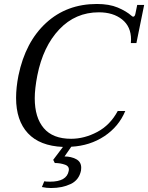

<svg xmlns="http://www.w3.org/2000/svg" viewBox="-20 -730 746 967"><path d="M706 -705 667 -513H639Q640 -519 640 -531Q640 -596 595 -632Q550 -668 478 -668Q360 -668 278.5 -582Q197 -496 168 -350Q155 -283 155 -235Q155 -138 200.5 -84.5Q246 -31 338 -31Q405 -31 470 -65.5Q535 -100 573 -171H611Q578 -92 505.5 -44Q433 4 339 9L305 58Q338 58 363.5 71.5Q389 85 389 115Q389 124 388 129Q378 177 335.5 197Q293 217 237 217Q214 217 191 212L203 183Q211 185 232 185Q316 185 326 131Q331 108 307.5 99.5Q284 91 256 91L248 75L297 10Q180 5 120.5 -59Q61 -123 61 -237Q61 -289 73 -350Q108 -519 212 -614.5Q316 -710 468 -710Q530 -710 573 -692Q616 -674 643 -650Q647 -646 651 -646Q659 -646 662 -661L671 -705Z"/></svg>

Font: Taviraj
Style: Italic
Weight: 400
Italic angle: -12°
Designer: Katatrad Team
Foundry: CadsonDemak
Version: Version 1.001